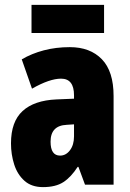

<svg xmlns="http://www.w3.org/2000/svg" viewBox="-20 -756 534 786"><path d="M266 -563Q349 -563 397 -513.5Q445 -464 445 -363V0H328L301 -73H298Q271 -31 239.5 -10.5Q208 10 156 10Q109 10 80 -16Q51 -42 38 -83Q25 -124 25 -169Q25 -258 72.5 -301.5Q120 -345 211 -349L283 -352V-366Q283 -434 230 -434Q183 -434 111 -393L69 -513Q110 -537 159.5 -550Q209 -563 266 -563ZM253 -245Q187 -242 187 -176Q187 -119 226 -119Q250 -119 266.5 -141Q283 -163 283 -198V-247ZM406 -736V-621H109V-736Z"/></svg>

Font: Noto Sans Kannada ExtraCondensed Black
Style: Regular
Weight: 900
Width: 2
Designer: Jelle Bosma - Monotype Design Team
Foundry: Monotype Imaging Inc.
Version: Version 2.005; ttfautohint (v1.8.4.7-5d5b)